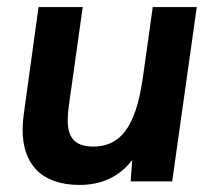

<svg xmlns="http://www.w3.org/2000/svg" viewBox="-20 -513 604 543"><path d="M205 10C261.5 10 314.5 -9 354 -60.5L349.5 0H467L536.5 -493H412L385 -300.5C368.5 -180 335 -98.5 244 -98.5C190 -98.5 171.5 -125.5 171.5 -173C171.5 -184.5 172.5 -198.5 174.5 -212.5L214 -493H89L47 -188.5C45 -173.5 44 -159.5 44 -146C44 -50.5 95.5 10 205 10Z"/></svg>

Font: HK Grotesk
Style: Bold Italic
Weight: 700
Italic angle: -16°
Designer: Alfredo Marco Pradil
Foundry: Hanken Design Co.
Version: Version 3.001;FEAKit 1.0